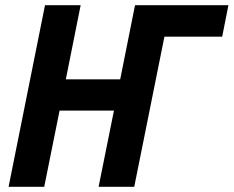

<svg xmlns="http://www.w3.org/2000/svg" viewBox="-20 -718 898 738"><path d="M13 0 153 -698H290L233 -413H442L499 -698H858L834 -577H612L496 0H359L418 -293H209L150 0Z"/></svg>

Font: IBM Plex Sans Condensed
Style: Bold Italic
Weight: 700
Width: 3
Italic angle: -11.31°
Designer: Mike Abbink, Paul van der Laan, Pieter van Rosmalen
Foundry: Bold Monday
Version: Version 3.201